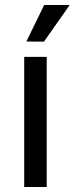

<svg xmlns="http://www.w3.org/2000/svg" viewBox="-20 -743 297 763"><path d="M165.6 -517V0H76.2V-517ZM155.5 -723H256.9L154.7 -577.5L84.8 -578Z"/></svg>

Font: Public Sans Thin
Style: Regular
Weight: 100
Designer: The Public Sans project authors (U.S. Web Design System). Libre Franklin designed by Pablo Impallari and Rodrigo Fuenzal
Version: Version 1.008